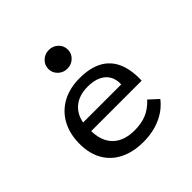

<svg xmlns="http://www.w3.org/2000/svg" viewBox="-167 -775 931 931"><g transform="rotate(-45 298.5 -309.0)"><path d="M304.4 11.3Q235.5 11.3 184.4 -13.8Q133.3 -38.9 105.8 -86.6Q78.2 -134.3 78.2 -201.3Q78.2 -269.1 105.5 -319.8Q132.7 -370.5 183.4 -398.7Q234.2 -426.9 303.9 -426.9Q374.2 -426.9 420.4 -402.2Q466.6 -377.5 488.6 -328.4Q510.6 -279.3 508.1 -205.4H127.2L126.2 -262.6H425Q426.5 -297.2 412.4 -320.9Q398.2 -344.6 370.4 -357.4Q342.5 -370.2 302.4 -370.2Q241.8 -370.2 204.8 -338.2Q167.8 -306.1 161.6 -248.5L164.2 -245.8Q163.4 -240.1 162.6 -230.7Q161.8 -221.4 161.8 -211Q161.8 -137.4 201.2 -98.1Q240.5 -58.8 313.9 -58.8Q361.1 -58.8 396.5 -73.7Q431.9 -88.7 462.3 -121.7L509.1 -78.6Q475.1 -34.8 422.4 -11.8Q369.7 11.3 304.4 11.3ZM294.9 -500.9Q267.1 -500.9 247.6 -519.6Q228 -538.3 228 -565Q228 -591.8 247.6 -610.5Q267.1 -629.1 294.9 -629.1Q322.6 -629.1 342.2 -610.5Q361.7 -591.8 361.7 -565Q361.7 -538.3 342.2 -519.6Q322.6 -500.9 294.9 -500.9Z"/></g></svg>

Font: Playfair 5pt SemiExpanded Light
Style: Regular
Weight: 300
Width: 6
Designer: Claus Eggers Sørensen
Foundry: Claus Eggers Sørensen
Version: Version 2.203